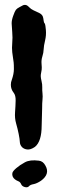

<svg xmlns="http://www.w3.org/2000/svg" viewBox="-20 -756 242 803"><path d="M156.2 -300.8 154.3 -231.4Q154.3 -164.1 126 -141.6Q107.4 -128.9 93.3 -130.9Q79.1 -132.8 71.3 -141.6Q63.5 -150.4 63 -162.1Q62.5 -173.8 58.1 -195.8Q53.7 -217.8 47.4 -239.7Q41 -261.7 43 -287.1Q44.9 -312.5 45.4 -335Q45.9 -357.4 37.1 -368.2Q25.4 -382.8 25.4 -401.4Q25.4 -413.1 29.3 -421.9Q38.1 -447.3 38.1 -466.8Q38.1 -486.3 37.1 -495.1Q36.1 -503.9 34.7 -512.2Q33.2 -520.5 31.2 -537.6Q29.3 -554.7 31.2 -576.7Q33.2 -598.6 31.2 -621.1Q29.3 -643.6 28.8 -657.2Q28.3 -670.9 35.2 -689.9Q42 -709 46.4 -714.8Q50.8 -720.7 61.5 -726.1Q72.3 -731.4 76.2 -733.9Q80.1 -736.3 86.9 -735.4Q93.8 -734.4 101.6 -726.1Q109.4 -717.8 120.1 -712.9Q130.9 -708 145 -701.2Q159.2 -694.3 161.1 -679.2Q163.1 -664.1 164.6 -661.1Q166 -658.2 168 -656.2Q169.9 -652.3 171.9 -630.4Q173.8 -608.4 168.5 -586.4Q163.1 -564.5 162.6 -549.8Q162.1 -535.2 157.2 -520Q152.3 -504.9 153.8 -488.8Q155.3 -472.7 154.3 -464.8Q153.3 -457 151.9 -450.7Q150.4 -444.3 150.4 -437.5Q150.4 -430.7 153.8 -416.5Q157.2 -402.3 156.7 -390.6Q156.2 -378.9 157.7 -365.7Q159.2 -352.5 157.7 -339.4Q156.2 -326.2 156.2 -300.8ZM142.6 -84Q160.2 -82 169.9 -63.5Q190.4 -28.3 151.4 0Q133.8 11.7 120.1 14.2Q106.4 16.6 101.1 22.9Q95.7 29.3 84 26.4Q72.3 23.4 68.4 14.2Q64.5 4.9 56.6 2Q48.8 -1 42.5 -5.9Q36.1 -10.7 33.2 -17.6Q30.3 -24.4 31.7 -32.2Q33.2 -40 47.9 -52.7Q62.5 -65.4 84 -77.1Q105.5 -88.9 142.6 -84Z"/></svg>

Font: Creepster
Style: Regular
Weight: 400
Designer: Font Diner, Inc
Foundry: Font Diner, Inc
Version: Version 1.002